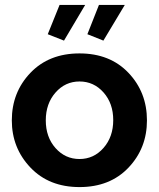

<svg xmlns="http://www.w3.org/2000/svg" viewBox="-20 -750 646 780"><path d="M326 -730 240 -585 174 -611 222 -730ZM487 -730 400 -585 335 -611 382 -730ZM28 -261Q28 -375 103.5 -454Q179 -533 303 -533Q427 -533 502 -454Q577 -375 577 -261Q577 -148 502 -69Q427 10 303 10Q179 10 103.5 -69.5Q28 -149 28 -261ZM205.5 -374Q166 -329 166 -261Q166 -193 205.5 -148.5Q245 -104 303 -104Q361 -104 400.5 -149Q440 -194 440 -262Q440 -330 400.5 -374.5Q361 -419 303 -419Q245 -419 205.5 -374Z"/></svg>

Font: Raleway
Style: Bold
Weight: 700
Designer: Matt McInerney, Pablo Impallari, Rodrigo Fuenzalida
Foundry: Matt McInerney, Pablo Impallari, Rodrigo Fuenzalida
Version: Version 3.000